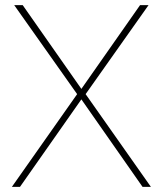

<svg xmlns="http://www.w3.org/2000/svg" viewBox="-20 -731 637 751"><path d="M68.8 -710.9 298.3 -383.3 527.8 -710.9H561L314.9 -362.8L570.3 0H537.6L298.3 -342.3L58.1 0H26.4L281.7 -362.8L35.6 -710.9Z"/></svg>

Font: Vazirmatn UI Thin
Style: Regular
Weight: 100
Designer: Saber Rastikerdar
Foundry: Saber Rastikerdar
Version: Version 33.003